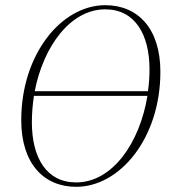

<svg xmlns="http://www.w3.org/2000/svg" viewBox="-20 -707 658 741"><path d="M274 14C443 14 599 -174 599 -430C599 -596 513 -687 386 -687C218 -687 62 -499 62 -243C62 -77 148 14 274 14ZM386 -671C501 -671 557 -574 557 -439C557 -411 555 -382 551 -355H114C148 -530 253 -671 386 -671ZM274 -3C159 -3 103 -99 103 -235C103 -270 106 -304 111 -337H549C519 -154 413 -3 274 -3Z"/></svg>

Font: Source Serif 4 Display Light
Style: Italic
Weight: 300
Italic angle: -12°
Designer: Frank Grießhammer
Foundry: Adobe Systems Incorporated
Version: Version 4.004;hotconv 1.0.117;makeotfexe 2.5.65602